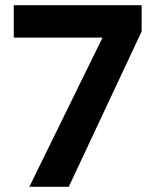

<svg xmlns="http://www.w3.org/2000/svg" viewBox="-20 -720 596 740"><path d="M93 0 381 -587 526 -599 245 0ZM33 -575V-700H526V-599L387 -575Z"/></svg>

Font: Figtree
Style: Bold
Weight: 700
Designer: Erik Kennedy
Foundry: Erik Kennedy
Version: Version 2.001;gftools[0.9.30]